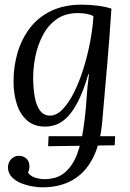

<svg xmlns="http://www.w3.org/2000/svg" viewBox="-20 -531 558 822"><path d="M473 52 471 91 186 95 188 52ZM162 271Q144 271 119.5 267Q95 263 71 253.5Q47 244 31 227.5Q15 211 14 187Q14 173 20 161.5Q26 150 37 143Q48 136 61 136Q79 136 92.5 147.5Q106 159 106 182Q106 194 100 208Q110 223 130.5 229.5Q151 236 169 236Q226 236 259.5 206Q293 176 311 126.5Q329 77 337 19Q346 -40 350 -101.5Q354 -163 361 -213H358Q337 -141 314 -96.5Q291 -52 267 -28.5Q243 -5 219.5 3Q196 11 173 11Q127 11 97 -14.5Q67 -40 52.5 -84Q38 -128 38 -183Q38 -248 55.5 -306.5Q73 -365 108.5 -411.5Q144 -458 199.5 -484.5Q255 -511 330 -511Q364 -511 398.5 -506.5Q433 -502 457 -494Q453 -434 448.5 -372Q444 -310 438.5 -249Q433 -188 428 -129Q423 -70 418 -14Q410 83 377.5 146Q345 209 290.5 240Q236 271 162 271ZM194 -36Q222 -36 248.5 -63.5Q275 -91 297.5 -136.5Q320 -182 337.5 -238Q355 -294 366 -352.5Q377 -411 380 -462Q367 -469 349.5 -472Q332 -475 314 -475Q259 -475 222 -448.5Q185 -422 163 -379.5Q141 -337 131.5 -289.5Q122 -242 122 -200Q122 -154 128.5 -117Q135 -80 151 -58Q167 -36 194 -36Z"/></svg>

Font: Lora Italic
Style: Italic
Weight: 400
Italic angle: -3°
Designer: Olga Karpushina, Alexei Vanyashin (Cyrillic)
Foundry: Cyreal
Version: Version 2.210; ttfautohint (v1.8.1.43-b0c9)